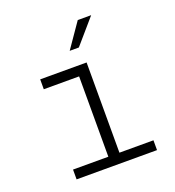

<svg xmlns="http://www.w3.org/2000/svg" viewBox="-134 -847 869 953"><g transform="rotate(-20 300.0 -370.5)"><path d="M107.9 -528.3H353V-51.8H532.7V0H107.9V-51.8H294.4V-476.1H107.9ZM383.8 -741.2H454.6L342.3 -611.3H293.9Z"/></g></svg>

Font: TypoPRO Roboto Mono
Style: Regular
Weight: 300
Designer: Google
Version: Version 2.000986; 2015; ttfautohint (v1.3)